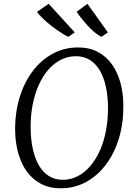

<svg xmlns="http://www.w3.org/2000/svg" viewBox="-20 -1010 724 1040"><path d="M309 10Q248.5 10 202.8 -13.8Q157 -37.5 126 -80Q95 -122.5 79 -179.5Q63 -236.5 62 -302.5Q61 -399.5 86 -481.5Q111 -563.5 157 -624.5Q203 -685.5 265.8 -719.2Q328.5 -753 402.5 -753Q464 -753 509.8 -728.8Q555.5 -704.5 586 -661.8Q616.5 -619 632 -562.8Q647.5 -506.5 648 -442.5Q649.5 -346.5 625.2 -264.2Q601 -182 555.2 -120.5Q509.5 -59 446.8 -24.5Q384 10 309 10ZM320 -36Q362.5 -36 400.2 -55.2Q438 -74.5 468.5 -110Q499 -145.5 521 -194.5Q543 -243.5 554.2 -303.5Q565.5 -363.5 565 -431.5Q564 -493 552.8 -543.2Q541.5 -593.5 519.8 -629.8Q498 -666 465.8 -685.8Q433.5 -705.5 390.5 -705.5Q348 -705.5 310.2 -686.5Q272.5 -667.5 242 -632.8Q211.5 -598 189.8 -549.2Q168 -500.5 156.5 -440.8Q145 -381 146 -312.5Q147 -250.5 158.5 -199.8Q170 -149 192 -112.2Q214 -75.5 246 -55.8Q278 -36 320 -36ZM564.5 -834.5 529.5 -810.5Q511 -819.5 492.2 -835.2Q473.5 -851 455.8 -870.2Q438 -889.5 422.2 -909.2Q406.5 -929 395 -946L453.5 -989.5ZM385 -834.5 350 -810.5Q331 -819.5 307 -835.2Q283 -851 258.5 -870Q234 -889 213.2 -908.8Q192.5 -928.5 180.5 -945.5L243.5 -989.5Z"/></svg>

Font: Merriweather 28pt Light
Style: Italic
Weight: 300
Italic angle: -7.8°
Version: Version 2.101